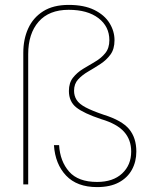

<svg xmlns="http://www.w3.org/2000/svg" viewBox="-20 -752 618 783"><path d="M376 11Q294 11 249.5 -36Q205 -83 200 -160H221Q225 -94 262 -52Q299 -10 376 -10Q441 -10 478 -44.5Q515 -79 515 -134Q515 -182 486 -214.5Q457 -247 393 -266Q321 -290 291 -314Q261 -338 261 -381Q261 -414 277.5 -435Q294 -456 318.5 -471Q343 -486 368 -500.5Q393 -515 409.5 -535.5Q426 -556 426 -588Q426 -644 381.5 -678Q337 -712 260 -712Q180 -712 137.5 -663.5Q95 -615 95 -531V0H75V-537Q75 -592 95 -636Q115 -680 156 -706Q197 -732 260 -732Q323 -732 364.5 -711.5Q406 -691 426.5 -658Q447 -625 447 -588Q447 -552 430.5 -529.5Q414 -507 389.5 -491Q365 -475 340 -460.5Q315 -446 298.5 -428Q282 -410 282 -382Q282 -361 292.5 -344.5Q303 -328 329.5 -314Q356 -300 403 -284Q477 -261 506.5 -225.5Q536 -190 536 -134Q536 -93 518 -60Q500 -27 464.5 -8Q429 11 376 11Z"/></svg>

Font: DM Sans 11pt Thin
Style: Regular
Weight: 250
Version: Version 4.004;gftools[0.9.30]